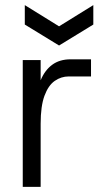

<svg xmlns="http://www.w3.org/2000/svg" viewBox="-20 -731 421 751"><path d="M69 0V-496H139V-417Q155 -456 184 -477.5Q213 -499 256 -499H336V-432H249Q219 -432 194 -414.5Q169 -397 154 -356.5Q139 -316 139 -247V0ZM211 -553 77 -635V-711L211 -628L345 -711V-635Z"/></svg>

Font: Host Grotesk Light
Style: Regular
Weight: 300
Designer: Doukan Karapınar
Foundry: Element Type
Version: Version 1.003